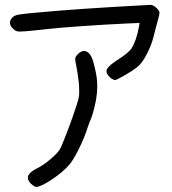

<svg xmlns="http://www.w3.org/2000/svg" viewBox="-20 -753 694 773"><path d="M420.9 -443.4Q408.7 -455.6 408.7 -466.3Q408.7 -471.7 411.6 -476.1Q419.9 -491.2 464.8 -519.5Q478.5 -528.3 491.7 -539.6Q504.4 -550.3 508.8 -557.1Q517.6 -570.3 526.4 -594.2Q534.7 -618.7 538.6 -641.6Q539.6 -647 540.5 -651.4Q541 -655.8 542 -660.6Q523.4 -659.7 486.8 -658.2Q393.1 -653.8 311.5 -647.9Q230 -642.6 163.6 -635.3Q137.2 -632.3 118.2 -630.4Q99.1 -628.4 86.4 -627.4Q70.8 -626.5 61 -626Q51.8 -626 47.9 -627.4Q40 -629.9 32.2 -637.7Q20 -649.4 20 -661.1Q20 -661.6 20 -662.1Q20 -672.9 30.8 -683.6Q38.6 -691.4 56.6 -694.3Q74.7 -697.8 142.6 -703.6Q214.8 -710.4 323.2 -717.8Q431.2 -725.1 532.2 -730.5Q572.3 -732.9 585 -733.4Q597.2 -733.9 610.8 -720.2Q621.6 -710 622.1 -702.6Q622.1 -702.1 622.1 -701.7Q622.1 -693.8 614.3 -666.5Q611.8 -658.7 607.4 -641.6Q603 -624 598.6 -606.4Q588.9 -568.4 569.8 -532.7Q551.3 -497.6 532.2 -482.9Q511.2 -466.3 480 -448.7Q449.2 -430.7 442.4 -430.7Q438.5 -430.7 432.6 -434.6Q430.7 -435.5 429.2 -436.5Q428.7 -437 428.2 -437Q424.3 -439.9 420.9 -443.4ZM104.5 -13.2Q92.3 -25.9 92.3 -37.6Q92.3 -41.5 93.8 -45.4Q99.6 -60.5 128.9 -75.2Q153.3 -86.9 182.1 -111.3Q210.9 -135.3 220.7 -151.4Q227.1 -161.6 242.2 -201.2Q257.8 -240.2 272 -280.8Q281.2 -307.6 288.6 -330.1Q295.4 -352.1 297.4 -361.8Q299.3 -371.6 298.8 -385.7Q298.8 -400.4 297.4 -419.4Q293.5 -458.5 283.7 -505.9Q281.7 -516.1 283.7 -521.5Q285.6 -527.3 293.5 -535.2Q306.2 -547.9 318.4 -547.9Q324.2 -547.9 329.6 -544.9Q335.4 -542 340.8 -535.6Q350.1 -523.9 356 -502.4Q369.1 -455.1 371.1 -422.9Q371.6 -414.1 371.6 -405.3Q371.6 -379.9 366.7 -351.1Q362.8 -330.6 357.4 -310.1Q352.1 -289.6 348.6 -280.8Q344.7 -272 339.8 -259.3Q335.4 -247.1 332.5 -238.8Q320.3 -199.2 296.9 -152.3Q273.9 -106 257.3 -87.9Q231 -58.1 187 -29.3Q143.6 -0.5 125.5 -0.5Q122.1 -0.5 115.7 -4.4Q109.9 -8.3 104.5 -13.2Z"/></svg>

Font: Casuwalt
Style: Regular
Weight: 400
Designer: Walter E Stewart
Version: 0.1